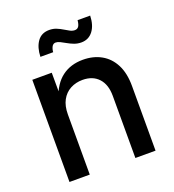

<svg xmlns="http://www.w3.org/2000/svg" viewBox="-135 -847 862 952"><g transform="rotate(-20 296.0 -371.5)"><path d="M175.8 -317.4V0H68.8V-539.1H171.4L171.9 -406.7H158.2Q182.1 -479 227.5 -512.9Q272.9 -546.9 337.4 -546.9Q392.6 -546.9 434.3 -523.4Q476.1 -500 499.5 -454.3Q522.9 -408.7 522.9 -341.3V0H416.5V-328.1Q416.5 -387.7 386 -420.7Q355.5 -453.6 302.2 -453.6Q266.1 -453.6 237.3 -438Q208.5 -422.4 192.1 -392.1Q175.8 -361.8 175.8 -317.4ZM361.3 -629.9Q341.8 -629.9 324.2 -636.5Q306.6 -643.1 291.5 -651.9Q276.4 -660.6 263.4 -667Q250.5 -673.3 240.7 -673.3Q227.1 -673.3 220.5 -660.9Q213.9 -648.4 212.9 -632.3H145.5Q147 -681.6 168.7 -712.2Q190.4 -742.7 231.4 -742.7Q252 -742.7 268.8 -735.8Q285.6 -729 299.8 -720.2Q314 -711.4 326.7 -704.8Q339.4 -698.2 351.6 -698.2Q365.2 -698.2 372.1 -708.5Q378.9 -718.8 380.9 -740.2H447.3Q445.8 -689.5 422.9 -659.7Q399.9 -629.9 361.3 -629.9Z"/></g></svg>

Font: Inter 18pt Medium
Style: Regular
Weight: 500
Designer: Rasmus Andersson
Foundry: rsms
Version: Version 4.001;git-66647c0bb